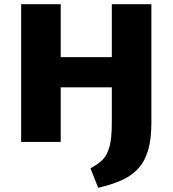

<svg xmlns="http://www.w3.org/2000/svg" viewBox="-20 -678 826 917"><path d="M81 0V-658H270V0ZM135 -261V-405H616V-261ZM514 -91V-658H703V-91Q703 -10 686 44Q669 98 636 131.5Q603 165 556 185Q509 205 449 219L412 126Q448 107 470 85Q492 63 503 22.5Q514 -18 514 -91Z"/></svg>

Font: Ysabeau SC Black
Style: Regular
Weight: 900
Designer: Christian Thalmann (Catharsis Fonts)
Version: Version 2.001;gftools[0.9.30]; featfreeze: smcp